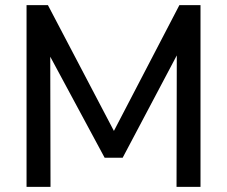

<svg xmlns="http://www.w3.org/2000/svg" viewBox="-20 -725 881 745"><path d="M676 -705H758V0H665L666 -510L456 -113H386L175 -505L176 0H83V-705H166L422 -217Z"/></svg>

Font: wassup Sans
Style: Medium
Weight: 600
Version: Version 2.001